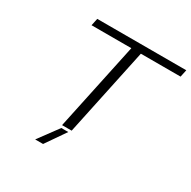

<svg xmlns="http://www.w3.org/2000/svg" viewBox="-185 -870 1204 1212"><g transform="rotate(30 416.5 -264.5)"><path d="M172.9 -639.2 184.1 -691.9H833L821.8 -639.2H533.2L532.2 -638.2L397 0H327.1L462.9 -639.2ZM225.1 163.1 332 18.1H382.8L282.7 163.1Z"/></g></svg>

Font: CMU Bright
Style: Oblique
Weight: 500
Italic angle: -12°
Version: Version 0.7.0